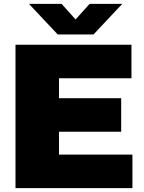

<svg xmlns="http://www.w3.org/2000/svg" viewBox="-20 -971 743 991"><path d="M60 0V-740H658.5V-567H284.5V-464H605.5V-291H284.5V-173H663.5V0ZM278 -793 129.5 -951H298L370 -870.5L442.5 -951H611L462.5 -793Z"/></svg>

Font: Encode Sans Semi Expanded Black
Style: Regular
Weight: 900
Width: 6
Designer: Multiple Designers
Foundry: Impallari Type
Version: Version 3.000; ttfautohint (v1.8.3) -l 8 -r 50 -G 200 -x 14 